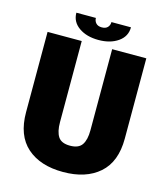

<svg xmlns="http://www.w3.org/2000/svg" viewBox="-129 -985 952 1097"><g transform="rotate(15 347.0 -436.5)"><path d="M639 -262.5Q639 -125 560.2 -56Q481.5 13 346.5 13Q211.5 13 133.2 -56Q55 -125 55 -262.5V-737.5H257V-257.5Q257 -201.5 276.2 -172Q295.5 -142.5 346.5 -142.5Q397.5 -142.5 417.2 -172Q437 -201.5 437 -257.5V-737.5H639ZM185.5 -886H301Q301 -867.5 312.8 -855Q324.5 -842.5 347 -842.5Q370 -842.5 381.5 -855Q393 -867.5 393 -886H508.5Q508.5 -832 462.8 -800Q417 -768 347 -768Q277 -768 231.2 -800Q185.5 -832 185.5 -886Z"/></g></svg>

Font: Epilogue Black
Style: Regular
Weight: 900
Designer: Tyler Finck
Foundry: Etcetera Type Co
Version: Version 2.111; ttfautohint (v1.8.3)